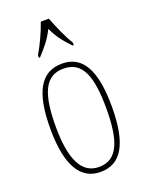

<svg xmlns="http://www.w3.org/2000/svg" viewBox="-146 -838 702 921"><g transform="rotate(-20 205.0 -378.0)"><path d="M113 -619V-606H119C155 -645 179 -673 203 -721C225 -673 248 -645 285 -606H291V-619C267 -657 239 -721 222 -766H181C166 -721 136 -657 113 -619ZM205 10C308 10 362 -73 362 -267C362 -449 314 -542 207 -542C97 -542 48 -451 48 -267C48 -76 105 10 205 10ZM206 -15C117 -15 76 -102 76 -267C76 -434 110 -517 205 -517C301 -517 334 -434 334 -267C334 -103 301 -15 206 -15Z"/></g></svg>

Font: Noto Serif Armenian ExtraCondensed Thin
Style: Regular
Weight: 100
Width: 2
Designer: Monotype Design Team
Foundry: Monotype Imaging Inc.
Version: Version 2.008